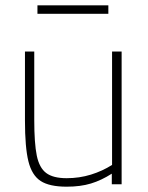

<svg xmlns="http://www.w3.org/2000/svg" viewBox="-20 -694 556 723"><path d="M74 0ZM74 -240V-500H109V-243Q109 -154 118.5 -108Q128 -62 154 -42.5Q180 -23 231 -23Q279 -23 322.5 -36.5Q366 -50 402 -73V-500H438V0H401V-40Q362 -15 322.5 -3Q283 9 231 9Q166 9 133 -12.5Q100 -34 87 -86.5Q74 -139 74 -240ZM121 -674H388V-642H121Z"/></svg>

Font: Cairo ExtraLight
Style: Regular
Weight: 250
Designer: Mohamed Gaber, the designers of Titillium
Foundry: Kief Type Foundry
Version: Version 2.009; ttfautohint (v1.5.33-1714) -l 8 -r 50 -G 200 